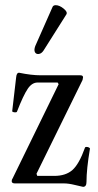

<svg xmlns="http://www.w3.org/2000/svg" viewBox="-20 -704 376 737"><path d="M147 -509.8Q139.2 -498 128.7 -496.8Q118.2 -495.6 114 -503.9Q109.9 -512.2 115.2 -526.9L182.1 -678.2Q185.5 -684.1 193.8 -684.1Q208 -684.1 224.1 -671.1Q240.2 -658.2 234.9 -648.9ZM298.8 13.2Q297.4 13.2 267.1 5.9Q243.2 0 225.1 0H37.1Q24.9 0 24.9 -8.8Q24.9 -14.6 28.8 -20L205.1 -380.9L201.2 -387.2H124Q103 -387.2 86.9 -363.8Q69.8 -338.9 44.9 -274.9Q44.4 -273.9 42.5 -273.2Q40.5 -272.5 37.8 -272.7Q35.2 -272.9 32.5 -273.4Q29.8 -273.9 28.1 -275.1Q26.4 -276.4 26.9 -277.8L42 -407.2Q43.5 -424.8 53.2 -424.8Q100.6 -415 136.2 -415H288.1Q298.8 -415 298.8 -407.2Q298.8 -404.8 296.9 -397L120.1 -37.1L123 -28.8H188Q232.4 -28.8 258.1 -51.5Q283.7 -74.2 306.2 -137.2Q307.1 -140.1 312 -140.1Q316.9 -140.1 321.3 -137.9Q325.7 -135.7 325.2 -132.8Q312 -54.7 312 -5.9Q312 13.2 298.8 13.2Z"/></svg>

Font: Junicode SmCond
Style: Regular
Weight: 400
Width: 4
Designer: Peter S. Baker
Version: Version 2.206